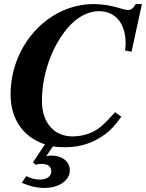

<svg xmlns="http://www.w3.org/2000/svg" viewBox="-20 -705 717 943"><path d="M677 -685H647C633 -663 624 -656 609 -656C601 -656 586 -659 571 -664C526 -678 481 -685 440 -685C334 -685 236 -639 163 -565C83 -484 32 -368 32 -241C32 -122 92 -32 201 4L142 92L155 104C167 101 175 100 185 100C215 100 232 113 232 136C232 161 210 177 176 177C154 177 137 173 109 160L87 193C130 211 163 218 199 218C270 218 323 181 323 131C323 89 285 59 233 59C223 59 217 60 207 62L240 14C262 18 283 18 304 18C375 18 441 -4 498 -47C527 -69 544 -88 576 -132L545 -154C491 -94 468 -71 426 -53C398 -41 367 -35 336 -35C248 -35 186 -100 186 -209C186 -337 232 -464 298 -550C339 -605 399 -650 466 -650C547 -650 597 -590 597 -492C597 -479 596 -470 594 -457L626 -451Z"/></svg>

Font: XITS
Style: Bold Italic
Weight: 700
Italic angle: -16.33°
Designer: MicroPress Inc., with final additions and corrections provided by Coen Hoffman, Elsevier (retired)
Version: Version 1.105